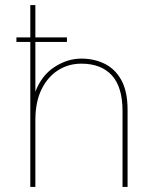

<svg xmlns="http://www.w3.org/2000/svg" viewBox="-20 -740 583 760"><path d="M45 -574V-592H245V-574ZM100 0V-720H120V-377Q145 -442 196 -475Q247 -508 302 -508Q353 -508 394.5 -487.5Q436 -467 460.5 -422.5Q485 -378 485 -305V0H465V-300Q465 -396 422.5 -442Q380 -488 302 -488Q251 -488 210 -462Q169 -436 144.5 -386.5Q120 -337 120 -264V0Z"/></svg>

Font: DM Sans 24pt Thin
Style: Regular
Weight: 250
Designer: Colophon Foundry, Jonny Pinhorn
Foundry: Colophon Foundry
Version: Version 4.004;gftools[0.9.30]